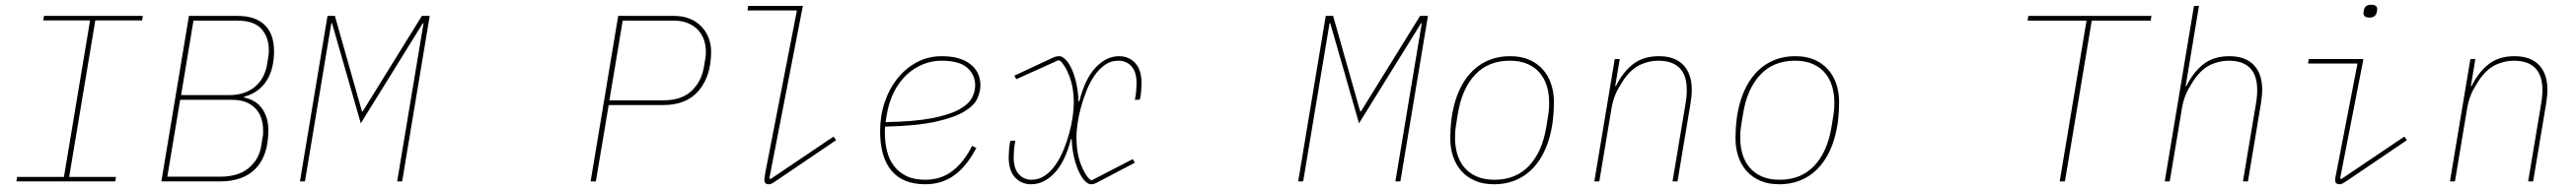

<svg xmlns="http://www.w3.org/2000/svg" viewBox="-20 -765 10840 797"><path d="M49 0 52 -19H249L359 -679H162L165 -698H581L578 -679H381L271 -19H468L465 0Z M775 -698H979Q1054 -698 1093.5 -660Q1133 -622 1133 -549Q1133 -515 1126 -484Q1119 -453 1103.5 -427.5Q1088 -402 1064 -384Q1040 -366 1007 -357V-354Q1058 -343 1083.5 -306Q1109 -269 1109 -216Q1109 -110 1056.5 -55Q1004 0 906 0H659ZM906 -20Q983 -20 1026.5 -56.5Q1070 -93 1079 -149L1085 -186Q1087 -195 1087 -201.5Q1087 -208 1087 -216Q1087 -242 1079.5 -265.5Q1072 -289 1056 -306.5Q1040 -324 1015.5 -334Q991 -344 957 -344H738L684 -20ZM945 -364Q980 -364 1008 -374Q1036 -384 1056 -402Q1076 -420 1088 -444Q1100 -468 1104 -495L1109 -527Q1111 -538 1111 -543Q1111 -548 1111 -555Q1111 -608 1080 -643Q1049 -678 979 -678H794L742 -364Z M1762 -667H1759L1498 -245L1377 -667H1374L1263 0H1242L1358 -698H1389L1503 -295H1506L1755 -698H1788L1672 0H1651Z M2465 0 2581 -698H2815Q2852 -698 2881 -686.5Q2910 -675 2930 -654.5Q2950 -634 2961 -606.5Q2972 -579 2972 -547Q2972 -445 2920.5 -383.5Q2869 -322 2771 -322H2541L2487 0ZM2544 -342H2771Q2848 -342 2890 -382Q2932 -422 2942 -484L2948 -521Q2949 -528 2949.5 -534Q2950 -540 2950 -547Q2950 -573 2942 -596.5Q2934 -620 2917.5 -638Q2901 -656 2875.5 -667Q2850 -678 2815 -678H2600Z M3214 12Q3196 12 3196 -7Q3196 -10 3197 -18Q3198 -26 3201 -42L3333 -721H3125L3128 -740H3358L3217 -13L3222 -10L3487 -189L3498 -174L3255 -9Q3242 0 3232.5 6Q3223 12 3214 12Z M3873 12Q3779 12 3731 -45Q3683 -102 3683 -212Q3683 -276 3702 -333Q3721 -390 3755.5 -433.5Q3790 -477 3837.5 -502.5Q3885 -528 3943 -528Q4019 -528 4062 -495Q4105 -462 4105 -405Q4105 -380 4092.5 -350.5Q4080 -321 4038.5 -295.5Q3997 -270 3917.5 -252Q3838 -234 3704 -231Q3703 -223 3703 -214.5Q3703 -206 3703 -205Q3703 -164 3712 -128Q3721 -92 3741.5 -65Q3762 -38 3794 -22.5Q3826 -7 3873 -7Q3940 -7 3988.5 -45Q4037 -83 4070 -150L4088 -141Q4046 -62 3994 -25Q3942 12 3873 12ZM3941 -509Q3900 -509 3862.5 -493.5Q3825 -478 3794 -449Q3763 -420 3741.5 -377.5Q3720 -335 3711 -281L3706 -250Q3824 -252 3898 -266Q3972 -280 4013 -302Q4054 -324 4068.5 -351Q4083 -378 4083 -405Q4083 -449 4050 -479Q4017 -509 3941 -509Z M4319 12Q4277 12 4250.5 -17Q4224 -46 4224 -102Q4224 -115 4225.5 -134Q4227 -153 4231 -171L4252 -172Q4248 -153 4246.5 -133.5Q4245 -114 4245 -102Q4245 -54 4266.5 -30.5Q4288 -7 4320 -7Q4351 -7 4376.5 -24.5Q4402 -42 4421.5 -70.5Q4441 -99 4455.5 -134.5Q4470 -170 4479.5 -206Q4489 -242 4493.5 -275Q4498 -308 4498 -332Q4498 -394 4480 -442Q4462 -490 4440 -509L4433 -511L4256 -431L4248 -446L4402 -518Q4416 -525 4423.5 -526.5Q4431 -528 4438 -528Q4448 -528 4461.5 -515.5Q4475 -503 4487 -478.5Q4499 -454 4507.5 -418.5Q4516 -383 4518 -337H4521Q4545 -433 4590 -480.5Q4635 -528 4688 -528Q4730 -528 4756.5 -499Q4783 -470 4783 -414Q4783 -401 4781.5 -382Q4780 -363 4776 -345L4755 -344Q4759 -363 4760.5 -382.5Q4762 -402 4762 -414Q4762 -462 4740.5 -485.5Q4719 -509 4685 -509Q4654 -509 4629 -491.5Q4604 -474 4584.5 -445.5Q4565 -417 4551 -381.5Q4537 -346 4527.5 -310.5Q4518 -275 4513.5 -242Q4509 -209 4509 -187Q4509 -122 4527 -74Q4545 -26 4567 -7L4574 -5L4746 -94L4755 -79L4601 2Q4590 8 4584 10Q4578 12 4570 12Q4559 12 4546 -0.5Q4533 -13 4521 -37.5Q4509 -62 4500 -97.5Q4491 -133 4489 -179H4486Q4462 -83 4417 -35.5Q4372 12 4319 12Z M5962 -667H5959L5698 -245L5577 -667H5574L5463 0H5442L5558 -698H5589L5703 -295H5706L5955 -698H5988L5872 0H5851Z M6266 12Q6221 12 6187 -2.5Q6153 -17 6129.5 -43Q6106 -69 6094 -104.5Q6082 -140 6082 -181Q6082 -262 6099.5 -326.5Q6117 -391 6150 -436Q6183 -481 6229.5 -504.5Q6276 -528 6334 -528Q6379 -528 6413 -513.5Q6447 -499 6470.5 -473Q6494 -447 6506 -411.5Q6518 -376 6518 -335Q6518 -254 6500.5 -189.5Q6483 -125 6450 -80Q6417 -35 6370.5 -11.5Q6324 12 6266 12ZM6268 -7Q6358 -7 6413.5 -66Q6469 -125 6486 -230L6494 -279Q6496 -293 6497 -303.5Q6498 -314 6498 -333Q6498 -369 6488.5 -401Q6479 -433 6459 -457Q6439 -481 6407.5 -495Q6376 -509 6332 -509Q6242 -509 6186.5 -450Q6131 -391 6114 -286L6106 -237Q6104 -223 6103 -212.5Q6102 -202 6102 -183Q6102 -147 6111.5 -115Q6121 -83 6141 -59Q6161 -35 6192.5 -21Q6224 -7 6268 -7Z M6688 0 6774 -516H6795L6776 -402H6779Q6808 -461 6851 -494.5Q6894 -528 6960 -528Q7027 -528 7062.5 -491Q7098 -454 7098 -387Q7098 -373 7096.5 -358.5Q7095 -344 7093 -330L7038 0H7017L7072 -329Q7077 -357 7077 -386Q7077 -448 7046.5 -478.5Q7016 -509 6957 -509Q6922 -509 6887 -494.5Q6852 -480 6823 -444Q6807 -424 6788 -390Q6769 -356 6761 -312L6709 0Z M7466 12Q7421 12 7387 -2.5Q7353 -17 7329.5 -43Q7306 -69 7294 -104.5Q7282 -140 7282 -181Q7282 -262 7299.5 -326.5Q7317 -391 7350 -436Q7383 -481 7429.5 -504.5Q7476 -528 7534 -528Q7579 -528 7613 -513.5Q7647 -499 7670.5 -473Q7694 -447 7706 -411.5Q7718 -376 7718 -335Q7718 -254 7700.5 -189.5Q7683 -125 7650 -80Q7617 -35 7570.5 -11.5Q7524 12 7466 12ZM7468 -7Q7558 -7 7613.5 -66Q7669 -125 7686 -230L7694 -279Q7696 -293 7697 -303.5Q7698 -314 7698 -333Q7698 -369 7688.5 -401Q7679 -433 7659 -457Q7639 -481 7607.5 -495Q7576 -509 7532 -509Q7442 -509 7386.5 -450Q7331 -391 7314 -286L7306 -237Q7304 -223 7303 -212.5Q7302 -202 7302 -183Q7302 -147 7311.5 -115Q7321 -83 7341 -59Q7361 -35 7392.5 -21Q7424 -7 7468 -7Z M8781 -678 8668 0H8646L8759 -678H8511L8514 -698H9032L9029 -678Z M9211 -740H9232L9176 -402H9179Q9208 -461 9251 -494.5Q9294 -528 9360 -528Q9427 -528 9462.5 -491Q9498 -454 9498 -387Q9498 -373 9496.5 -358.5Q9495 -344 9493 -330L9438 0H9417L9472 -329Q9477 -357 9477 -386Q9477 -448 9446.5 -478.5Q9416 -509 9357 -509Q9322 -509 9287 -494.5Q9252 -480 9223 -444Q9207 -424 9188 -390Q9169 -356 9161 -312L9109 0H9088Z M9950 -691Q9935 -691 9929.5 -696.5Q9924 -702 9924 -709Q9924 -712 9924.5 -715Q9925 -718 9926 -723Q9931 -745 9956 -745Q9971 -745 9976.5 -739.5Q9982 -734 9982 -727Q9982 -724 9981.5 -721Q9981 -718 9980 -713Q9975 -691 9950 -691ZM9823 12Q9805 12 9805 -7Q9805 -10 9806 -16.5Q9807 -23 9811 -42L9899 -497H9691L9694 -516H9924L9826 -13L9831 -10L10096 -189L10107 -174L9864 -9Q9851 -1 9841.5 5.5Q9832 12 9823 12Z M10288 0 10374 -516H10395L10376 -402H10379Q10408 -461 10451 -494.5Q10494 -528 10560 -528Q10627 -528 10662.5 -491Q10698 -454 10698 -387Q10698 -373 10696.5 -358.5Q10695 -344 10693 -330L10638 0H10617L10672 -329Q10677 -357 10677 -386Q10677 -448 10646.5 -478.5Q10616 -509 10557 -509Q10522 -509 10487 -494.5Q10452 -480 10423 -444Q10407 -424 10388 -390Q10369 -356 10361 -312L10309 0Z"/></svg>

Font: IBM Plex Mono Thin
Style: Italic
Weight: 100
Italic angle: -9°
Monospace: yes
Designer: Mike Abbink, Paul van der Laan, Pieter van Rosmalen
Foundry: Bold Monday
Version: Version 2.3